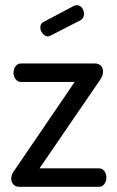

<svg xmlns="http://www.w3.org/2000/svg" viewBox="-20 -718 450 738"><path d="M54 0Q39 0 31 -9.5Q23 -19 23 -31Q23 -40 27 -49Q31 -58 36 -64L267 -403H60Q49 -403 40.5 -413Q32 -423 32 -438Q32 -453 40 -463.5Q48 -474 60 -474H346Q358 -474 367 -466Q376 -458 376 -442Q376 -426 364 -410L132 -71H361Q373 -71 381 -60.5Q389 -50 389 -35Q389 -21 381 -10.5Q373 0 361 0ZM165 -578Q153 -578 144 -589Q135 -600 135 -612Q135 -628 148 -634L265 -696Q271 -698 275 -698Q288 -698 295.5 -687.5Q303 -677 303 -664Q303 -648 289 -640L176 -582Q173 -581 170.5 -579.5Q168 -578 165 -578Z"/></svg>

Font: Dosis Medium
Style: Regular
Weight: 500
Designer: EdgarTolentino, PabloImpallari, IginoMarini
Foundry: EdgarTolentino, PabloImpallari, IginoMarini
Version: Version 3.001; ttfautohint (v1.8.2)